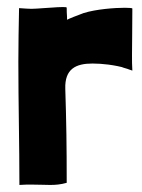

<svg xmlns="http://www.w3.org/2000/svg" viewBox="-20 -521 403 544"><path d="M35 3C48 2 59 2 70 2C90 2 107 3 122 3C137 3 151 2 169 -3V-7C169 -106 168 -177 165 -269C163 -326 195 -341 242 -341C256 -341 271 -340 287 -338C288 -338 309 -335 325 -331C332 -328 339 -327 346 -324L355 -321C354 -335 354 -349 354 -365C354 -397 355 -436 355 -497C355 -498 347 -499 334 -499C305 -499 252 -495 217 -484C198 -477 175 -468 170 -465C170 -483 169 -477 169 -499C169 -501 164 -501 157 -501C140 -501 112 -498 104 -498C88 -497 79 -496 69 -496C60 -496 50 -497 34 -498C33 -446 32 -396 32 -346C32 -227 35 -113 35 3Z"/></svg>

Font: HEYCLAY
Style: Regular
Weight: 400
Designer: Marcelo Magalhaes
Foundry: Marcelo Magalhães
Version: Version 1.300;hotconv 1.0.109;makeotfexe 2.5.65596